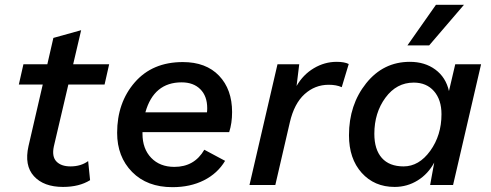

<svg xmlns="http://www.w3.org/2000/svg" viewBox="-20 -766 2034 795"><path d="M263 -416 203 -160Q194 -118 213.5 -97.5Q233 -77 272 -77Q315 -77 345 -99L353 -20Q308 8 241 8Q161 8 120.5 -36.5Q80 -81 98 -161L157 -416H58L77 -500H176L201 -609L316 -641L283 -500H432L413 -416Z M929 -219H570V-212Q570 -150 606 -112.5Q642 -75 702 -75Q785 -75 826 -146L912 -100Q881 -48 824.5 -19.5Q768 9 694 9Q589 9 527 -54Q465 -117 465 -216Q465 -341 538 -425Q611 -509 737 -509Q833 -509 887 -452.5Q941 -396 941 -302Q941 -256 929 -219ZM732 -425Q617 -425 582 -301H837Q838 -307 838 -318Q838 -368 809.5 -396.5Q781 -425 732 -425Z M1374 -510Q1406 -510 1424 -501L1395 -405Q1373 -415 1341 -415Q1284 -415 1241 -376Q1198 -337 1180 -259L1120 0H1013L1129 -500H1219L1208 -410Q1235 -457 1279.5 -483.5Q1324 -510 1374 -510Z M1785 -746H1901L1757 -578H1667ZM1614 8Q1530 8 1477.5 -50.5Q1425 -109 1425 -206Q1425 -332 1496 -421Q1567 -510 1677 -510Q1739 -510 1782.5 -478Q1826 -446 1839 -389L1865 -500H1972L1856 0H1761L1778 -93Q1753 -46 1709.5 -19Q1666 8 1614 8ZM1651 -77Q1715 -77 1761.5 -141.5Q1808 -206 1808 -293Q1808 -353 1777 -388.5Q1746 -424 1693 -424Q1622 -424 1576 -361.5Q1530 -299 1530 -212Q1530 -147 1561 -112Q1592 -77 1651 -77Z"/></svg>

Font: Elaine Sans Medium
Style: Italic
Weight: 500
Italic angle: -13°
Designer: Wei Huang
Foundry: Wei Huang
Version: Version 2.001;December 24, 2019;FontCreator 12.0.0.2547 64-b